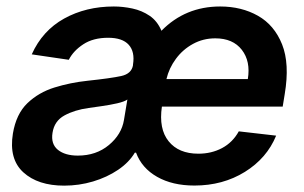

<svg xmlns="http://www.w3.org/2000/svg" viewBox="-20 -573 957 604"><path d="M591.6 10.7Q522.4 10.7 474.3 -16.7Q426.1 -44 408 -92.7H404.1Q386 -62.1 351.4 -38.7Q316.8 -15.3 272.7 -2.1Q228.7 11 181.8 11Q99.4 11 53.4 -30.9Q7.5 -72.8 20.6 -153.1Q30.9 -214.5 66.2 -248.4Q101.6 -282.3 151.5 -297.8Q201.3 -313.2 255 -318.9Q328.5 -326.7 361.2 -333.8Q393.8 -340.9 398.4 -367.9V-370Q404.8 -410.2 384.9 -432.2Q365.1 -454.2 320.3 -454.2Q273.4 -454.2 242.2 -433.8Q210.9 -413.4 196.4 -384.9L79.9 -402Q113.3 -476.6 181.8 -514.6Q250.4 -552.6 338.1 -552.6Q366.8 -552.6 396.7 -546.2Q426.5 -539.8 450.8 -523.3Q475.1 -506.7 487.9 -476.2Q562.9 -552.6 672.6 -552.6Q739.7 -552.6 791.4 -523.4Q843 -494.3 867.4 -433.4Q891.7 -372.5 875.7 -277L869.3 -237.6H489.3Q479 -167.6 510.5 -128.6Q541.9 -89.5 604 -89.5Q645.2 -89.5 678.6 -107.2Q712 -125 731.2 -159.8L848.7 -146.3Q819.6 -75.3 750.4 -32.3Q681.1 10.7 591.6 10.7ZM224.8 -83.5Q282.7 -83.5 322.6 -116.8Q362.6 -150.2 370 -195.7L380.7 -259.9Q371.4 -253.2 348.7 -248Q326 -242.9 301 -239.3Q275.9 -235.8 258.9 -233.3Q214.8 -227.3 182.9 -209.9Q150.9 -192.5 145.2 -155.2Q139.6 -120 162.1 -101.7Q184.7 -83.5 224.8 -83.5ZM503.6 -324.2H759.6Q768.8 -380 740.8 -416.2Q712.7 -452.4 657.3 -452.4Q619 -452.4 587 -434.8Q555 -417.3 533.4 -388Q511.7 -358.7 503.6 -324.2Z"/></svg>

Font: Inter UI Semi Bold
Style: Italic
Weight: 600
Italic angle: -9.39999°
Designer: Rasmus Andersson
Foundry: rsms
Version: 3.2;8d6f07862